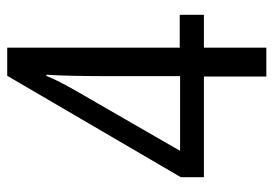

<svg xmlns="http://www.w3.org/2000/svg" viewBox="-133 -625 758 532"><g transform="rotate(-90 246.0 -359.0)"><path d="M21 -173H300V0H380V-173H471V-240H380V-718H302L21 -237ZM301 -419V-239H94L264 -534C280 -563 291 -583 302 -610L305 -609C302 -569 301 -509 301 -419Z"/></g></svg>

Font: Noto Sans Oriya Cond
Style: Regular
Weight: 400
Width: 3
Designer: Amélie Bonet and Sol Matas
Foundry: Google LLC
Version: Version 2.006